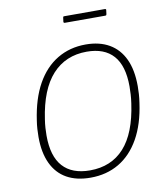

<svg xmlns="http://www.w3.org/2000/svg" viewBox="-99 -1016 957 1108"><g transform="rotate(-10 379.0 -462.0)"><path d="M342 10Q260 10 203 -22Q146 -54 116 -117.5Q86 -181 86 -273Q86 -296 87.5 -320Q89 -344 93 -369Q111 -494 158.5 -579Q206 -664 279.5 -708Q353 -752 446 -752Q527 -752 584 -719Q641 -686 671 -622Q701 -558 701 -463Q701 -441 699.5 -417Q698 -393 694 -367Q677 -244 629.5 -160Q582 -76 509 -33Q436 10 342 10ZM346 -32Q471 -32 547 -116Q623 -200 647 -371Q651 -398 652.5 -423Q654 -448 654 -470Q654 -591 601 -650.5Q548 -710 445 -710Q321 -710 243 -624.5Q165 -539 140 -367Q136 -342 134.5 -318Q133 -294 133 -273Q133 -152 187 -92Q241 -32 346 -32ZM598 -927 595 -903Q594 -899 592.5 -897.5Q591 -896 585 -896H350Q346 -896 344 -898.5Q342 -901 343 -905L346 -928Q347 -931 348 -932.5Q349 -934 351 -934H593Q595 -934 597 -931.5Q599 -929 598 -927Z"/></g></svg>

Font: Libre Franklin Thin Thin
Style: Italic
Weight: 250
Italic angle: -8°
Version: Version 3.000